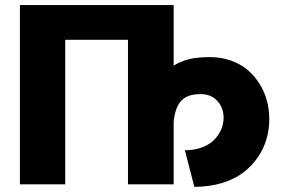

<svg xmlns="http://www.w3.org/2000/svg" viewBox="-20 -723 1128 753"><path d="M58.1 0V-703.1H661.1V-465.8Q688 -482.4 720.5 -490.7Q752.9 -499 803.2 -499Q847.2 -499 885.3 -485.6Q923.3 -472.2 950.7 -449Q978 -425.8 997.6 -394.8Q1017.1 -363.8 1026.6 -328.4Q1036.1 -293 1036.1 -255.9Q1036.1 -215.3 1025.1 -177.5Q1014.2 -139.6 990.7 -105.5Q967.3 -71.3 933.3 -45.7Q899.4 -20 850.1 -5.1Q800.8 9.8 742.2 9.8L705.1 -133.8Q742.7 -133.8 772.5 -145Q802.2 -156.2 820.3 -175Q838.4 -193.8 847.7 -215.8Q856.9 -237.8 856.9 -261.2Q856.9 -300.3 832.5 -327.1Q808.1 -354 766.1 -354Q715.8 -354 691.4 -328.4Q667 -302.7 661.1 -246.1V0H481.9V-566.9H235.8V0Z"/></svg>

Font: LT Superior Black
Style: Regular
Weight: 900
Designer: Daniel Lyons
Foundry: LyonsType
Version: Version 2.005